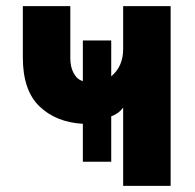

<svg xmlns="http://www.w3.org/2000/svg" viewBox="-20 -608 638 628"><path d="M54.7 -419.9V-587.9H210V-417Q210 -388.7 221.2 -368.2Q232.4 -347.7 251 -342.8V-475.6H343.8V-358.4Q382.8 -390.6 382.8 -447.3V-587.9H538.1V0H382.8V-254.9H381.8Q368.2 -236.3 343.8 -227.5V-79.1H251V-203.1Q163.1 -208 108.9 -260.3Q54.7 -312.5 54.7 -419.9Z"/></svg>

Font: Gothic A1 Black
Style: Regular
Weight: 900
Version: Version 2.50